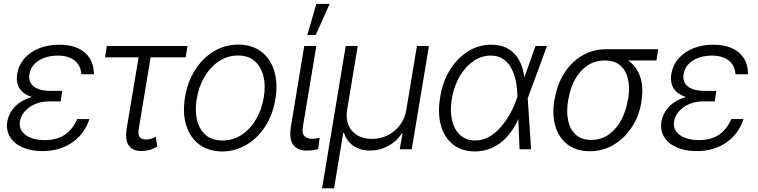

<svg xmlns="http://www.w3.org/2000/svg" viewBox="-20 -789 4005 1015"><path d="M243.7 -287.1H305.2L300.8 -252.9H238.8Q199.7 -252.9 166.7 -239.3Q133.8 -225.6 112.3 -201.7Q90.8 -177.7 85.4 -147.5Q78.6 -103.5 114.5 -76.2Q150.4 -48.8 217.3 -48.3Q282.2 -48.8 323.7 -77.4Q365.2 -106 388.2 -159.7H452.6Q439.9 -120.6 417.2 -89.6Q394.5 -58.6 362.8 -36.4Q331.1 -14.2 291.3 -2.2Q251.5 9.8 204.1 9.8Q142.6 9.8 98.1 -10.3Q53.7 -30.3 32.5 -65.7Q11.2 -101.1 18.6 -146.5Q24.4 -181.2 48.6 -213.4Q72.8 -245.6 120.4 -266.4Q168 -287.1 243.7 -287.1ZM302.2 -264.6H240.2Q184.6 -264.6 149.4 -275.9Q114.3 -287.1 95.7 -306.2Q77.1 -325.2 71.8 -348.9Q66.4 -372.6 70.8 -397.9Q79.1 -445.8 109.4 -480.2Q139.6 -514.6 187 -533.7Q234.4 -552.7 293.5 -552.7Q351.1 -552.7 391.8 -534.2Q432.6 -515.6 454.6 -480.7Q476.6 -445.8 476.6 -396.5H410.2Q406.2 -444.3 374 -469.5Q341.8 -494.6 285.2 -495.1Q225.1 -494.6 184.1 -468.3Q143.1 -441.9 135.7 -397Q128.9 -357.4 156.7 -333.3Q184.6 -309.1 247.6 -308.6H309.1Z M971.2 -545.9 961.4 -485.8H535.2L544.9 -545.9ZM722.7 -545.9H786.1L714.4 -112.8Q709.5 -85.4 714.6 -72.3Q719.7 -59.1 730.7 -55.2Q741.7 -51.3 754.4 -51.3Q767.1 -51.3 780.3 -55.9Q793.5 -60.5 803.2 -65.9L811.5 -15.1Q789.1 -0.5 768.3 4.4Q747.6 9.3 727.1 9.3Q680.7 9.3 660.4 -20.3Q640.1 -49.8 650.4 -114.3Z M1154.8 11.7Q1083 11.2 1033.9 -25.1Q984.9 -61.5 964.6 -126Q944.3 -190.4 958 -274.9Q971.7 -357.4 1012 -420.2Q1052.2 -482.9 1111.1 -518.1Q1169.9 -553.2 1239.7 -553.2Q1311.5 -553.2 1360.4 -516.6Q1409.2 -480 1429.4 -415.3Q1449.7 -350.6 1436 -266.1Q1422.9 -184.1 1382.6 -121.6Q1342.3 -59.1 1283.4 -23.9Q1224.6 11.2 1154.8 11.7ZM1155.8 -46.4Q1213.9 -46.4 1259.5 -77.6Q1305.2 -108.9 1335 -160.6Q1364.7 -212.4 1374.5 -274.9Q1384.8 -335.4 1372.8 -385.3Q1360.8 -435.1 1327.4 -465.3Q1293.9 -495.6 1238.8 -495.6Q1181.2 -495.6 1135.3 -463.9Q1089.4 -432.1 1059.6 -380.1Q1029.8 -328.1 1020 -266.1Q1009.8 -206.1 1021.2 -156Q1032.7 -106 1066.4 -76.2Q1100.1 -46.4 1155.8 -46.4Z M1588.4 -545.9H1652.3L1581.1 -118.2Q1575.2 -82.5 1590.8 -68.8Q1606.4 -55.2 1628.4 -55.2Q1641.6 -55.2 1653.6 -57.4Q1665.5 -59.6 1669.9 -61L1662.1 -0.5Q1653.3 2 1637.5 4.6Q1621.6 7.3 1598.1 6.8Q1554.2 7.3 1530.8 -22.5Q1507.3 -52.2 1517.6 -118.2ZM1604.5 -603.5 1652.3 -768.6H1722.7L1648.9 -603.5Z M1682.6 206.5 1807.6 -545.9H1871.1L1814.9 -208Q1807.6 -163.1 1821.8 -128.4Q1835.9 -93.8 1868.2 -74.2Q1900.4 -54.7 1946.3 -54.7Q1992.7 -54.7 2031 -74.5Q2069.3 -94.2 2095.2 -128.9Q2121.1 -163.6 2127.9 -208L2184.1 -545.9H2247.6L2156.7 0H2093.3L2107.9 -83H2104Q2075.2 -40 2030.5 -16.4Q1985.8 7.3 1936.5 6.8Q1887.2 7.3 1850.1 -17.1Q1813 -41.5 1798.8 -86.4H1794.4L1746.1 206.5Z M2489.3 11.7Q2419.9 10.7 2374 -25.9Q2328.1 -62.5 2310.5 -127.2Q2293 -191.9 2307.1 -275.9Q2319.8 -356.9 2358.4 -419.2Q2397 -481.4 2453.6 -517.1Q2510.3 -552.7 2577.6 -552.7Q2629.9 -552.7 2666.5 -531Q2703.1 -509.3 2724.6 -470.2Q2746.1 -431.2 2752 -378.4L2776.9 -380.4L2769.5 -272.5L2787.6 0H2726.6L2714.8 -287.6Q2714.4 -323.7 2707 -360.1Q2699.7 -396.5 2683.6 -427Q2667.5 -457.5 2640.9 -476.3Q2614.3 -495.1 2574.2 -495.1Q2524.9 -495.1 2482.2 -465.6Q2439.5 -436 2409.7 -384.8Q2379.9 -333.5 2368.7 -267.6Q2357.9 -203.6 2369.6 -153.6Q2381.3 -103.5 2412.6 -75Q2443.8 -46.4 2492.2 -46.4Q2530.3 -46.4 2564 -64.9Q2597.7 -83.5 2625.5 -115Q2653.3 -146.5 2674.8 -184.8Q2696.3 -223.1 2710 -262.2L2811 -545.9H2871.6L2770.5 -271.5L2740.7 -162.6L2720.7 -160.6Q2694.3 -102.5 2658.9 -64.2Q2623.5 -25.9 2580.8 -7.1Q2538.1 11.7 2489.3 11.7Z M2910.6 -258.8 2913.1 -268.6Q2925.8 -343.3 2962.9 -402.1Q3000 -460.9 3057.1 -494.9Q3114.3 -528.8 3186 -528.8Q3199.7 -527.3 3210.2 -520.3Q3220.7 -513.2 3233.6 -504.2Q3246.6 -495.1 3266.1 -486.8Q3308.6 -470.7 3335.2 -437.5Q3361.8 -404.3 3371.1 -357.9Q3380.4 -311.5 3371.1 -255.4L3370.1 -246.6Q3358.9 -177.2 3321.3 -118.7Q3283.7 -60.1 3226.6 -24.9Q3169.4 10.3 3098.1 10.3Q3026.9 10.3 2980.7 -24.9Q2934.6 -60.1 2916.3 -120.8Q2897.9 -181.6 2910.6 -258.8ZM2985.4 -267.1 2983.4 -258.3Q2973.6 -199.7 2983.4 -152.3Q2993.2 -105 3023.7 -77.1Q3054.2 -49.3 3106 -49.3Q3157.7 -49.3 3197.8 -77.6Q3237.8 -106 3263.7 -153.8Q3289.6 -201.7 3298.8 -260.3L3301.3 -269Q3310.1 -325.2 3300 -370.4Q3290 -415.5 3260 -442.4Q3230 -469.2 3177.2 -469.2Q3124.5 -469.2 3084.7 -442.1Q3044.9 -415 3019.8 -369.4Q2994.6 -323.7 2985.4 -267.1ZM3459.5 -528.8 3450.2 -469.2H3176.3L3186 -528.8Z M3701.7 -287.1H3763.2L3758.8 -252.9H3696.8Q3657.7 -252.9 3624.8 -239.3Q3591.8 -225.6 3570.3 -201.7Q3548.8 -177.7 3543.5 -147.5Q3536.6 -103.5 3572.5 -76.2Q3608.4 -48.8 3675.3 -48.3Q3740.2 -48.8 3781.7 -77.4Q3823.2 -106 3846.2 -159.7H3910.6Q3897.9 -120.6 3875.2 -89.6Q3852.5 -58.6 3820.8 -36.4Q3789.1 -14.2 3749.3 -2.2Q3709.5 9.8 3662.1 9.8Q3600.6 9.8 3556.2 -10.3Q3511.7 -30.3 3490.5 -65.7Q3469.2 -101.1 3476.6 -146.5Q3482.4 -181.2 3506.6 -213.4Q3530.8 -245.6 3578.4 -266.4Q3626 -287.1 3701.7 -287.1ZM3760.3 -264.6H3698.2Q3642.6 -264.6 3607.4 -275.9Q3572.3 -287.1 3553.7 -306.2Q3535.2 -325.2 3529.8 -348.9Q3524.4 -372.6 3528.8 -397.9Q3537.1 -445.8 3567.4 -480.2Q3597.7 -514.6 3645 -533.7Q3692.4 -552.7 3751.5 -552.7Q3809.1 -552.7 3849.9 -534.2Q3890.6 -515.6 3912.6 -480.7Q3934.6 -445.8 3934.6 -396.5H3868.2Q3864.3 -444.3 3832 -469.5Q3799.8 -494.6 3743.2 -495.1Q3683.1 -494.6 3642.1 -468.3Q3601.1 -441.9 3593.8 -397Q3586.9 -357.4 3614.7 -333.3Q3642.6 -309.1 3705.6 -308.6H3767.1Z"/></svg>

Font: Inter Tight Light
Style: Italic
Weight: 300
Italic angle: -9.39999°
Designer: Rasmus Andersson
Foundry: rsms
Version: Version 3.004